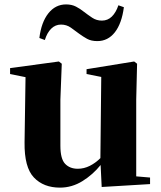

<svg xmlns="http://www.w3.org/2000/svg" viewBox="-20 -837 731 874"><path d="M519 -813 543.9 -804.2Q534.2 -730 502.7 -689.9Q471.2 -649.9 422.9 -649.9Q395 -649.9 376.2 -660.4Q357.4 -670.9 340.8 -683.1Q322.3 -697.3 302.5 -711.2Q282.7 -725.1 257.8 -725.1Q231.9 -725.1 213.1 -706.5Q194.3 -688 184.1 -654.8L159.2 -664.1Q168 -735.8 200.2 -776.4Q232.4 -816.9 280.8 -816.9Q306.6 -816.9 325.9 -806.9Q345.2 -796.9 360.8 -784.2Q379.9 -769.5 399.7 -756.3Q419.4 -743.2 443.8 -743.2Q470.2 -743.2 489 -761.5Q507.8 -779.8 519 -813ZM600.1 -34.2 663.1 -28.8V1L442.9 14.2L438 -85.9Q403.3 -42.5 355.5 -12.7Q307.6 17.1 252.9 17.1Q178.2 17.1 134.3 -29.1Q90.3 -75.2 91.8 -189L96.2 -485.8L25.9 -500V-526.9L248 -557.1L261.2 -546.9L254.9 -383.8V-173.8Q254.9 -113.8 276.4 -91.3Q297.9 -68.8 334 -68.8Q362.3 -68.8 388.7 -82Q415 -95.2 437 -117.2L440.9 -486.8L374 -500V-522L590.8 -557.1L604 -546.9L600.1 -383.8Z"/></svg>

Font: Source Han Serif JP Heavy
Style: Regular
Weight: 900
Designer: Ryoko NISHIZUKA  (kana & ideographs); Frank Grießhammer (Latin, Greek & Cyrillic); Wenlong ZHANG  (bopomofo); Sandoll Co
Foundry: Adobe Systems Incorporated
Version: Version 1.001;PS 1.001;hotconv 16.6.54;makeotf.lib2.5.65590